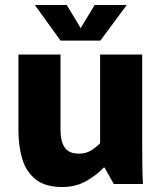

<svg xmlns="http://www.w3.org/2000/svg" viewBox="-20 -739 646 771"><path d="M230 12Q162 12 123.5 -18.5Q85 -49 69.5 -100.5Q54 -152 54 -216V-520H223V-217Q223 -171 240 -146.5Q257 -122 297 -122Q325 -122 346 -135Q367 -148 382 -164V-520H551V-173Q551 -123 551.5 -80Q552 -37 554 0H437L400 -66H396Q371 -38 328 -13Q285 12 230 12ZM223 -576 120 -719H248L304 -626L360 -719H489L383 -576Z"/></svg>

Font: Murecho
Style: Bold
Weight: 700
Designer: Neil Summerour
Foundry: Positype
Version: Version 1.010; ttfautohint (v1.8.3)